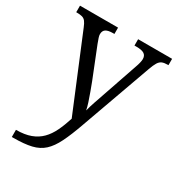

<svg xmlns="http://www.w3.org/2000/svg" viewBox="-184 -652 930 1008"><g transform="rotate(30 281.5 -148.0)"><path d="M39.7 196.7Q91.7 196.7 128 183.2Q164.3 169.7 189.3 144.3Q214.3 119 231.8 82.5Q249.3 46 264 0L79 -446.7Q70.7 -467.7 62.3 -478.5Q54 -489.3 41.3 -492.8Q28.7 -496.3 8 -496.3H5V-536H235.7V-497.7H226.7Q197.3 -497.7 183.8 -488.5Q170.3 -479.3 170.3 -459Q170.3 -450.3 174.2 -438.7Q178 -427 185.3 -407.7L258.3 -224.7Q268 -199 278.3 -171.2Q288.7 -143.3 296.7 -118.3Q304.7 -93.3 308 -75.7Q315 -103.7 325.8 -134.8Q336.7 -166 347 -196.3L419 -406.3Q424.3 -420.7 427.7 -434.8Q431 -449 431 -457.3Q431 -478.7 416.5 -488.2Q402 -497.7 369.7 -497.7H357.3V-536H563.3V-497.7H560.3Q538 -497.7 525.3 -492.3Q512.7 -487 503.5 -472.2Q494.3 -457.3 484 -428.3L331 -2Q304.7 72.3 281.3 119.5Q258 166.7 229.2 193.2Q200.3 219.7 157.5 229.8Q114.7 240 48 240H39.7Z"/></g></svg>

Font: Noto Serif Hentaigana ExtraLight
Style: Regular
Weight: 200
Designer: Kazuhiro Yamada
Foundry: nipponia
Version: Version 1.000